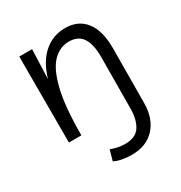

<svg xmlns="http://www.w3.org/2000/svg" viewBox="-168 -628 908 961"><g transform="rotate(-30 285.5 -147.5)"><path d="M500 15Q500 105 451.5 158Q403 211 318 211Q291 211 263.5 206Q236 201 218 191L235 131Q254 139 275 143Q296 147 316 147Q377 147 401.5 109.5Q426 72 427 11L429 -291Q429 -364 404.5 -401Q380 -438 326 -438Q275 -438 234.5 -397.5Q194 -357 170.5 -261Q147 -165 147 0H75V-497H149L143 -327Q168 -414 220.5 -460Q273 -506 344 -506Q420 -506 461 -453Q502 -400 502 -300Z"/></g></svg>

Font: LivvicRegular
Style: Regular
Weight: 400
Designer: Jacques Le Bailly, Baron von Fonthausen
Version: Version 1.001; ttfautohint (v1.8.2)